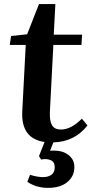

<svg xmlns="http://www.w3.org/2000/svg" viewBox="-20 -684 455 940"><path d="M215.8 235.8Q157.2 235.8 113.8 206.1L127 171.9Q163.1 183.1 190.9 183.1Q215.8 183.1 231.9 171.6Q248 160.2 248 134.8Q248 108.4 227.5 99.9Q207 91.3 181.2 97.2L170.9 80.1L198.2 11.2Q83 -5.4 88.9 -137.2L106 -463.9H27.8L34.2 -507.8L112.8 -516.1L170.9 -664.1H251L243.2 -514.2H381.8L378.9 -463.9H241.2L224.1 -133.8Q222.7 -90.3 235.1 -70.1Q247.6 -49.8 278.8 -49.8Q327.6 -49.8 380.9 -103L408.2 -69.8Q345.7 10.3 241.2 13.2L225.1 54.2Q252.9 51.3 279.1 57.4Q305.2 63.5 324.7 83.3Q344.2 103 344.2 133.8Q344.2 178.7 309.8 207.3Q275.4 235.8 215.8 235.8Z"/></svg>

Font: Literata SemiBold
Style: Italic
Weight: 650
Italic angle: -2.39999°
Designer: Latin by Veronika Burian and Jose Scaglione. Greek by Irene Vlachou. Cyrillic by Vera Evstafieva
Foundry: TypeTogether
Version: Version 3.021